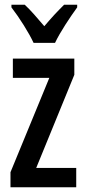

<svg xmlns="http://www.w3.org/2000/svg" viewBox="-20 -786 360 806"><path d="M121 -606H211C232 -651 275 -715 304 -755V-766H249C218 -735 199 -715 166 -676C137 -710 108 -744 84 -766H28V-755C62 -711 101 -649 121 -606ZM300 0V-81H132L292 -472V-540H34V-459H187L24 -63V0Z"/></svg>

Font: Noto Sans Armenian ExtraCondensed Medium
Style: Regular
Weight: 500
Width: 2
Designer: Monotype Design Team
Foundry: Monotype Imaging Inc.
Version: Version 2.008